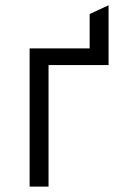

<svg xmlns="http://www.w3.org/2000/svg" viewBox="-20 -690 454 710"><path d="M89.5 0V-511H311.5V-638L381.5 -670.5V-449.5H159.5V0Z"/></svg>

Font: Overpass Light
Style: Regular
Weight: 300
Designer: Delve Withrington, Dave Bailey, Thomas Jockin
Foundry: Delve Fonts LLC
Version: Version 4.000; ttfautohint (v1.8.3)